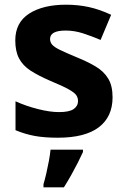

<svg xmlns="http://www.w3.org/2000/svg" viewBox="-20 -576 537 817"><path d="M459 -162Q459 -79 400.5 -34.5Q342 10 226 10Q169 10 128 2.5Q87 -5 46 -22V-145Q90 -125 141 -112Q192 -99 231 -99Q275 -99 293.5 -112Q312 -125 312 -146Q312 -160 304.5 -171Q297 -182 272 -196Q247 -210 194 -232Q143 -254 110 -275.5Q77 -297 61 -327.5Q45 -358 45 -404Q45 -480 104 -518Q163 -556 261 -556Q312 -556 358 -546Q404 -536 453 -513L408 -406Q368 -423 332 -434.5Q296 -446 259 -446Q226 -446 209.5 -437Q193 -428 193 -410Q193 -397 201.5 -386.5Q210 -376 234.5 -364Q259 -352 307 -332Q354 -313 388 -292.5Q422 -272 440.5 -241.5Q459 -211 459 -162ZM333 71Q323 93 310.5 117.5Q298 142 283.5 168Q269 194 252 221H165V208Q171 188 177 162Q183 136 188 109Q193 82 195 61H333Z"/></svg>

Font: Noto Sans Kawi
Style: Bold
Weight: 700
Designer: Fadhl Haqq
Version: Version 1.000